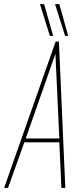

<svg xmlns="http://www.w3.org/2000/svg" viewBox="-44 -912 401 932"><path d="M-24 0 226 -710H242L273 0H254L244 -221H74L-5 0ZM81 -240H244L225 -651ZM198 -738 150 -892H170L214 -738ZM272 -738 223 -892H244L287 -738Z"/></svg>

Font: Georama Condensed Thin
Style: Italic
Weight: 100
Width: 3
Italic angle: -9°
Designer: Jean-Baptiste Levee
Foundry: Production Type
Version: Version 1.000